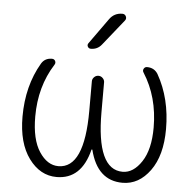

<svg xmlns="http://www.w3.org/2000/svg" viewBox="-54 -830 874 872"><g transform="rotate(5 383.5 -393.5)"><path d="M410.2 -746.1Q431.6 -776.4 468.8 -776.4Q480.5 -776.4 485.4 -766.1Q490.2 -755.9 483.4 -747.1L388.7 -628.9Q370.1 -605.5 339.8 -605.5Q330.1 -605.5 325.7 -613.8Q321.3 -622.1 327.1 -629.9ZM386.7 -149.4Q385.7 -150.4 384.8 -150.4Q383.8 -150.4 382.8 -149.4Q348.6 -11.7 235.4 -11.7Q160.2 -11.7 108.9 -81.5Q57.6 -151.4 57.6 -271.5Q57.6 -412.1 120.1 -518.6Q135.7 -544.9 168 -544.9Q178.7 -544.9 183.1 -536.1Q187.5 -527.3 181.6 -518.6Q115.2 -414.1 115.2 -277.3Q115.2 -172.9 151.9 -117.2Q188.5 -61.5 239.3 -61.5Q357.4 -61.5 357.4 -324.2V-459Q357.4 -469.7 365.7 -478Q374 -486.3 385.3 -486.3Q396.5 -486.3 404.8 -478Q413.1 -469.7 413.1 -459V-324.2Q413.1 -61.5 532.2 -61.5Q581.1 -61.5 618.2 -117.7Q655.3 -173.8 655.3 -273.4Q655.3 -413.1 587.9 -518.6Q582 -527.3 586.9 -536.1Q591.8 -544.9 601.6 -544.9Q634.8 -544.9 651.4 -517.6Q711.9 -411.1 711.9 -271.5Q711.9 -151.4 661.1 -81.5Q610.4 -11.7 536.1 -11.7Q420.9 -11.7 386.7 -149.4Z"/></g></svg>

Font: Gen Jyuu Gothic Light
Style: Regular
Weight: 200
Designer: [Source Han Sans]
Ryoko NISHIZUKA  (kana & ideographs); Paul D. Hunt (Latin, Greek & Cyrillic); Wenlong ZHANG  (bopomofo
Version: Version 1.002.20150607